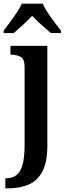

<svg xmlns="http://www.w3.org/2000/svg" viewBox="-37 -786 366 1046"><path d="M-8 240V185H-2Q30 185 52 168.5Q74 152 85.5 112.5Q97 73 97 4V-421Q97 -465 75.5 -476.5Q54 -488 24 -488H20V-536H221V8Q221 97 194 148Q167 199 119 219.5Q71 240 9 240ZM-17 -619Q-3 -638 16.5 -664Q36 -690 54 -717Q72 -744 82 -766H196Q205 -744 223 -717Q241 -690 260.5 -664Q280 -638 295 -619V-606H240Q218 -625 188.5 -651Q159 -677 138 -700Q117 -677 88.5 -651Q60 -625 38 -606H-17Z"/></svg>

Font: Noto Serif SemiCondensed SemiBold
Style: Regular
Weight: 600
Width: 4
Designer: Monotype Design Team
Foundry: Monotype Imaging Inc.
Version: Version 2.013; ttfautohint (v1.8.4.7-5d5b)